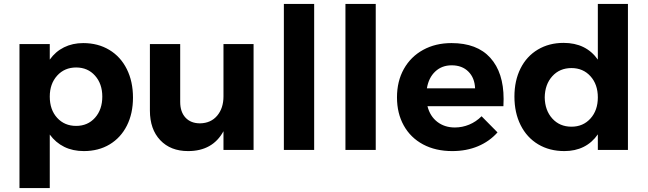

<svg xmlns="http://www.w3.org/2000/svg" viewBox="-20 -762 3292 976"><path d="M656 -266Q656 -185 625 -123.5Q594 -62 537.5 -28Q481 6 406 6Q350 6 306.5 -15.5Q263 -37 233 -78V194H79V-538H233V-459Q262 -500 305.5 -521.5Q349 -543 403 -543Q478 -543 535.5 -508.5Q593 -474 624.5 -411Q656 -348 656 -266ZM500 -271Q500 -336 463 -377.5Q426 -419 367 -419Q308 -419 270.5 -377.5Q233 -336 233 -271Q233 -204 270.5 -163Q308 -122 367 -122Q426 -122 463 -163.5Q500 -205 500 -271Z M1269 -538V0H1116V-95Q1061 6 936 6Q847 6 794.5 -49.5Q742 -105 742 -200V-538H896V-244Q896 -193 923 -164Q950 -135 997 -135Q1052 -136 1084 -174Q1116 -212 1116 -272V-538Z M1423 -742H1577V0H1423Z M1736 -742H1890V0H1736Z M2540 -259Q2540 -235 2539 -222H2153Q2166 -171 2203 -142.5Q2240 -114 2292 -114Q2330 -114 2365 -128.5Q2400 -143 2428 -171L2509 -89Q2468 -43 2409.5 -18.5Q2351 6 2279 6Q2194 6 2130.5 -28Q2067 -62 2032.5 -124Q1998 -186 1998 -267Q1998 -349 2033 -411.5Q2068 -474 2131 -508.5Q2194 -543 2275 -543Q2405 -543 2472.5 -468Q2540 -393 2540 -259ZM2395 -313Q2393 -366 2361 -398Q2329 -430 2276 -430Q2226 -430 2192.5 -398.5Q2159 -367 2150 -313Z M3172 -742V0H3019V-79Q2990 -37 2947 -15.5Q2904 6 2849 6Q2773 6 2715.5 -28.5Q2658 -63 2626.5 -126Q2595 -189 2595 -271Q2595 -352 2626 -414Q2657 -476 2714 -510Q2771 -544 2845 -544Q2959 -544 3019 -459V-742ZM3019 -267Q3019 -333 2981.5 -374.5Q2944 -416 2885 -416Q2825 -416 2787.5 -374.5Q2750 -333 2749 -267Q2750 -201 2787.5 -159.5Q2825 -118 2885 -118Q2944 -118 2981.5 -159.5Q3019 -201 3019 -267Z"/></svg>

Font: Gontserrat SemiBold
Style: Regular
Weight: 600
Designer: Julieta Ulanovsky
Foundry: Julieta Ulanovsky
Version: Version 6.001